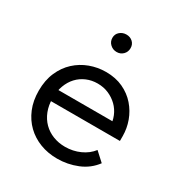

<svg xmlns="http://www.w3.org/2000/svg" viewBox="-155 -757 831 879"><g transform="rotate(30 260.5 -317.5)"><path d="M270 8Q325 8 375.5 -12.5Q426 -33 458 -76L411 -119Q389 -90 352.5 -73.5Q316 -57 274 -57Q240 -57 210.5 -68.5Q181 -80 159.5 -101.5Q138 -123 126 -153.5Q114 -184 114 -222Q114 -259 125 -288.5Q136 -318 155.5 -339Q175 -360 202 -371.5Q229 -383 260 -383Q292 -383 318.5 -371.5Q345 -360 365 -340.5Q385 -321 396 -294.5Q407 -268 407 -237V-215L448 -267H90V-206H479V-231Q479 -272 465 -310.5Q451 -349 424 -380Q397 -411 357.5 -429.5Q318 -448 267 -448Q223 -448 182.5 -433Q142 -418 110.5 -389Q79 -360 60.5 -317.5Q42 -275 42 -220Q42 -167 59.5 -125Q77 -83 107.5 -53.5Q138 -24 179.5 -8Q221 8 270 8ZM262 -551Q282 -551 295.5 -564.5Q309 -578 309 -598Q309 -618 295.5 -630.5Q282 -643 262 -643Q242 -643 227.5 -630.5Q213 -618 213 -598Q213 -578 227.5 -564.5Q242 -551 262 -551Z"/></g></svg>

Font: Tilda Sans VF
Style: Regular
Weight: 400
Designer: ParaType Ltd
Foundry: ParaType Ltd
Version: Version 1.010